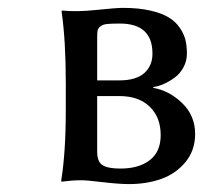

<svg xmlns="http://www.w3.org/2000/svg" viewBox="-20 -460 518 490"><path d="M228 -254.9H285.2Q327.1 -254.9 348.1 -273.4Q369.1 -292 369.1 -323.2Q369.1 -399.9 286.1 -399.9Q264.2 -399.9 252.9 -398.7Q241.7 -397.5 235.8 -392.3Q230 -387.2 229 -381.6Q228 -376 228 -362.8ZM228 -214.8V-73.2Q228 -46.9 241.9 -38.3Q255.9 -29.8 287.1 -29.8Q334.5 -29.8 362.3 -51.3Q390.1 -72.8 390.1 -115.2Q390.1 -160.6 362.1 -187.7Q334 -214.8 285.2 -214.8ZM309.1 9.8Q283.2 9.8 242.4 4.9Q201.7 0 187 0Q174.8 0 162.4 1Q149.9 2 143.6 2.9L137.2 3.9L136.2 1Q147.9 -71.3 147.9 -179.2V-248Q147.9 -356.9 137.2 -430.2L138.2 -433.1Q174.8 -429.2 225.8 -434.6Q276.9 -439.9 293.9 -439.9Q333.5 -439.9 363.3 -433.1Q393.1 -426.3 410.6 -415.5Q428.2 -404.8 439 -388.9Q449.7 -373 453.4 -357.4Q457 -341.8 457 -323.2Q457 -304.2 448.2 -288.1Q439.5 -272 425.8 -262Q412.1 -252 398.2 -245.8Q384.3 -239.7 371.1 -237.8V-235.8Q412.6 -228.5 445.3 -196.5Q478 -164.6 478 -118.2Q478 -76.2 453.4 -46.4Q428.7 -16.6 391.6 -3.4Q354.5 9.8 309.1 9.8Z"/></svg>

Font: Linear Smooth
Style: Regular
Weight: 400
Designer: Philipp H. Poll, Flanker
Foundry: Philipp H. Poll, reworked by Flanker
Version: Version 1.061 | FøM Fix